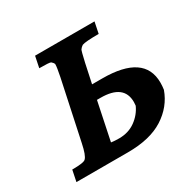

<svg xmlns="http://www.w3.org/2000/svg" viewBox="-109 -547 648 652"><g transform="rotate(-30 215.0 -221.0)"><path d="M225 -261H260Q263 -261 265 -261Q429 -261 429 -150Q429 -137 427 -123Q407 -67 354.5 -33.5Q302 0 215 0H13L22 -44Q68 -44 75 -52Q86 -62 95 -106L144 -336Q151 -371 151 -381Q151 -383 151 -384Q149 -389 142 -395Q137 -398 97 -398L106 -442H339L330 -398Q278 -398 265 -393Q264 -392 261 -390Q258 -388 255 -384Q252 -382 249 -369.5Q246 -357 241 -336ZM182 -58Q189 -57 197 -56.5Q205 -56 213 -56Q250 -56 277 -75.5Q304 -95 317 -124Q318 -132 318 -138Q318 -207 227 -207H213Z"/></g></svg>

Font: New Athena Unicode
Style: Bold Italic
Weight: 700
Designer: J. Rusten 1997; rev. by R. Hancock 2001, 2002, rev. by D. Mastronarde 2002-2021
Foundry: Society for Classical Studies (formerly American Philological Association)
Version: Version 5.008